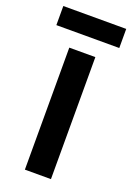

<svg xmlns="http://www.w3.org/2000/svg" viewBox="-154 -750 553 803"><g transform="rotate(20 123.0 -349.0)"><path d="M263 -698H-17V-613H263ZM182 0V-543H66V0Z"/></g></svg>

Font: Noto Sans Arabic Cond SemBd
Style: Regular
Weight: 600
Width: 3
Designer: Monotype Design Team, Nadine Chahine, Nizar Qandah and Khaled Hosny
Foundry: Monotype Imaging Inc.
Version: Version 2.012